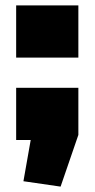

<svg xmlns="http://www.w3.org/2000/svg" viewBox="-20 -520 351 713"><path d="M271 -194V-19L205 173L67 153L94 0H40V-194ZM271 -500V-306H40V-500Z"/></svg>

Font: Pathway Extreme 28pt Black
Style: Regular
Weight: 900
Designer: Eduardo Rodriguez Tunni
Foundry: Eduardo Rodriguez Tunni
Version: Version 1.001;gftools[0.9.26]